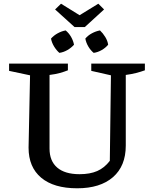

<svg xmlns="http://www.w3.org/2000/svg" viewBox="-20 -1004 816 1035"><path d="M396 11Q270 11 202 -46Q134 -103 134 -208L142 -598L29 -622V-661H346V-625Q326 -617 302.5 -610.5Q279 -604 247 -600V-203Q247 -136 288.5 -100.5Q330 -65 409 -65Q465 -65 504 -82Q543 -99 572 -137L578 -598L472 -622V-661H761V-625Q739 -617 713.5 -610.5Q688 -604 658 -600V-219Q658 -109 589 -49Q520 11 396 11ZM334 -840Q352 -825 363.5 -804.5Q375 -784 379 -763Q364 -746 343 -734Q322 -722 300 -719Q284 -733 271.5 -753.5Q259 -774 255 -796Q270 -813 291 -824.5Q312 -836 334 -840ZM519 -840Q535 -825 547.5 -804.5Q560 -784 563 -763Q549 -746 528 -734Q507 -722 485 -719Q468 -733 456 -753.5Q444 -774 440 -796Q454 -813 475.5 -824.5Q497 -836 519 -840ZM510 -984 541 -953 437 -858H382L277 -953L309 -984L409 -922Z"/></svg>

Font: Piazzolla Thin SemiBold
Style: Regular
Weight: 600
Version: Version 2.005